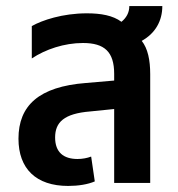

<svg xmlns="http://www.w3.org/2000/svg" viewBox="-20 -604 587 634"><path d="M205 10C238 10 270 5 293 -5L281 -87C268 -82 252 -79 236 -79C190 -79 162 -101 162 -150C162 -200 191 -229 278 -236L357 -244V0H476V-359C476 -406 468 -444 448 -469C493 -494 516 -535 516 -584H407C407 -562 397 -545 381 -532C353 -553 313 -560 267 -560C186 -560 119 -537 85 -518V-411C130 -441 192 -462 254 -462C325 -462 357 -433 357 -360V-338L264 -330C108 -318 41 -255 41 -146C41 -47 99 10 205 10Z"/></svg>

Font: Noto Sans Thai SemCond SemBd
Style: Regular
Weight: 600
Width: 4
Designer: Monotype Design Team
Foundry: Monotype Imaging Inc.
Version: Version 2.002